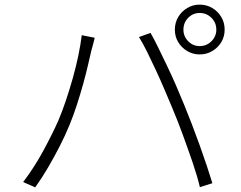

<svg xmlns="http://www.w3.org/2000/svg" viewBox="-20 -812 1040 829"><path d="M772 -684Q772 -655 792.5 -634Q813 -613 842 -613Q872 -613 893 -634Q914 -655 914 -684Q914 -714 893 -735Q872 -756 842 -756Q813 -756 792.5 -735Q772 -714 772 -684ZM735 -684Q735 -714 749.5 -738.5Q764 -763 788.5 -777.5Q813 -792 842 -792Q872 -792 896.5 -777.5Q921 -763 935.5 -738.5Q950 -714 950 -684Q950 -654 935.5 -630Q921 -606 896.5 -591.5Q872 -577 842 -577Q813 -577 788.5 -591.5Q764 -606 749.5 -630Q735 -654 735 -684ZM233 -294Q249 -332 264.5 -378Q280 -424 294 -473.5Q308 -523 318 -571Q328 -619 333 -660L389 -649Q387 -640 384.5 -631Q382 -622 379.5 -612Q377 -602 374 -592Q369 -571 360.5 -533.5Q352 -496 339.5 -451Q327 -406 312 -359.5Q297 -313 280 -272Q262 -228 238.5 -182Q215 -136 188.5 -90.5Q162 -45 132 -3L80 -26Q128 -89 167.5 -162Q207 -235 233 -294ZM725 -343Q709 -381 691 -423.5Q673 -466 653.5 -508Q634 -550 615.5 -587.5Q597 -625 580 -652L630 -670Q645 -644 662.5 -608Q680 -572 700 -530.5Q720 -489 739 -445.5Q758 -402 775 -360Q791 -321 808.5 -275.5Q826 -230 842.5 -184Q859 -138 873 -96Q887 -54 897 -21L843 -4Q832 -51 812 -109.5Q792 -168 769.5 -229.5Q747 -291 725 -343Z"/></svg>

Font: Noto Sans JP Thin Light
Style: Regular
Weight: 300
Version: Version 2.004-H2;hotconv 1.0.118;makeotfexe 2.5.65603